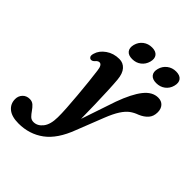

<svg xmlns="http://www.w3.org/2000/svg" viewBox="-362 -803 1184 1184"><g transform="rotate(45 230.0 -211.0)"><path d="M341 -272.5Q378 -374 418.2 -424.8Q458.5 -475.5 508.5 -475.5Q537.5 -475.5 554 -457.2Q570.5 -439 570.5 -409Q570.5 -373.5 550.5 -351Q530.5 -328.5 496.5 -314.5Q469.5 -305 447.2 -288.8Q425 -272.5 404 -240.2Q383 -208 360.5 -151L291.5 24.5Q247.5 142.5 176.5 194.8Q105.5 247 11.5 247Q-47.5 247 -78.5 221.8Q-109.5 196.5 -109.5 155Q-109.5 128 -91.8 109.2Q-74 90.5 -45.5 90.5Q-24.5 90.5 -10.5 103.2Q3.5 116 15 133Q26.5 150 39.2 162.8Q52 175.5 70.5 175.5Q105.5 175.5 130.8 143.2Q156 111 156.5 48Q157 17.5 154 -30.5Q151 -78.5 146.2 -133.2Q141.5 -188 136 -239.2Q130.5 -290.5 125.5 -328Q120.5 -373.5 98.5 -373.5Q85.5 -373.5 72.5 -357.5Q60 -344 45.5 -347.5Q38.5 -349.5 34.2 -358.2Q30 -367 35.5 -385Q46 -422 83.5 -448.2Q121 -474.5 171 -474.5Q204 -474.5 226 -450.2Q248 -426 252.5 -376.5Q255.5 -344 258 -288.5Q260.5 -233 262.2 -169Q264 -105 264.5 -46ZM226.5 -529.5Q193 -529.5 178.5 -548Q164 -566.5 172 -598Q180.5 -630 205.2 -648.8Q230 -667.5 263 -667.5Q296.5 -667.5 311 -648.8Q325.5 -630 317 -598Q308.5 -567 284.2 -548.2Q260 -529.5 226.5 -529.5ZM436 -529.5Q402.5 -529.5 387.8 -548Q373 -566.5 381.5 -598Q390 -629.5 414.8 -648.5Q439.5 -667.5 472.5 -667.5Q506.5 -667.5 521 -648.8Q535.5 -630 527 -598Q519 -567 494.5 -548.2Q470 -529.5 436 -529.5Z"/></g></svg>

Font: Fraunces 9pt Soft SemiBold
Style: Italic
Weight: 600
Italic angle: -16°
Version: Version 1.000;[b76b70a41]